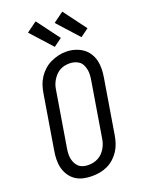

<svg xmlns="http://www.w3.org/2000/svg" viewBox="-179 -1060 859 1150"><g transform="rotate(-20 250.0 -485.5)"><path d="M202 8Q174 8 147 2Q120 -4 98.5 -18.5Q77 -33 62 -55.5Q47 -78 40.5 -104Q34 -130 34.5 -158Q35 -186 40 -214L97 -559Q101 -584 109 -608Q117 -632 131.5 -654Q146 -676 166 -694Q186 -712 209.5 -723Q233 -734 257.5 -740Q282 -746 307 -746Q335 -746 361.5 -738.5Q388 -731 410 -716.5Q432 -702 447 -679.5Q462 -657 468.5 -631Q475 -605 474.5 -577Q474 -549 469 -521L412 -176Q408 -151 400 -127Q392 -103 378 -81Q364 -59 344 -41Q324 -23 300.5 -12Q277 -1 252 3.5Q227 8 202 8ZM204 -62Q220 -62 236 -65.5Q252 -69 267 -77Q282 -85 294 -97.5Q306 -110 314.5 -125Q323 -140 328 -155.5Q333 -171 335 -187L392 -532Q395 -549 396 -566Q397 -583 394 -599Q391 -615 384 -630Q377 -645 364.5 -654.5Q352 -664 336 -668.5Q320 -673 303 -673Q287 -673 271 -669.5Q255 -666 240.5 -657.5Q226 -649 214.5 -636.5Q203 -624 194.5 -609.5Q186 -595 181 -579.5Q176 -564 174 -548L117 -203Q114 -186 113 -169Q112 -152 115 -136Q118 -120 125 -106Q132 -92 143.5 -81.5Q155 -71 171 -66.5Q187 -62 204 -62ZM426 -796 304 -931 370 -979 478 -834ZM256 -796 134 -931 200 -979 308 -834Z"/></g></svg>

Font: Iosevka Curly Slab Oblique
Style: Regular
Weight: 400
Italic angle: -9°
Monospace: yes
Designer: Belleve Invis
Foundry: Belleve Invis
Version: Version 11.1.0; ttfautohint (v1.8.3)